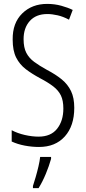

<svg xmlns="http://www.w3.org/2000/svg" viewBox="-20 -744 441 985"><path d="M361 -191Q361 -98 312.5 -44Q264 10 180 10Q144 10 107 3Q70 -4 40 -18V-76Q70 -60 107.5 -51.5Q145 -43 178 -43Q241 -43 273 -83.5Q305 -124 305 -187Q305 -228 292.5 -254Q280 -280 253.5 -300.5Q227 -321 185 -343Q144 -365 112.5 -389Q81 -413 63 -448.5Q45 -484 45 -541Q44 -626 94 -675Q144 -724 222 -724Q260 -724 294.5 -714.5Q329 -705 353 -693L334 -643Q304 -659 275.5 -665.5Q247 -672 223 -672Q165 -672 133 -636.5Q101 -601 101 -543Q101 -500 115 -473Q129 -446 155.5 -426.5Q182 -407 220 -386Q266 -362 297 -336.5Q328 -311 344.5 -276.5Q361 -242 361 -191ZM242 71Q232 107 215 148Q198 189 178 221H149V210Q155 192 163 164.5Q171 137 177.5 109Q184 81 186 61H242Z"/></svg>

Font: Noto Sans Malayalam ExtraCondensed Light
Style: Regular
Weight: 300
Width: 2
Designer: Jelle Bosma - Monotype Design Team
Foundry: Monotype Imaging Inc.
Version: Version 2.104; ttfautohint (v1.8.4.7-5d5b)